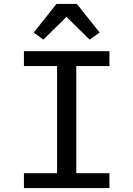

<svg xmlns="http://www.w3.org/2000/svg" viewBox="-20 -959 680 979"><path d="M102 0V-76H271V-622H102V-698H538V-622H369V-76H538V0ZM372 -939 488 -793 437 -757 319 -873 201 -757 152 -793 268 -939Z"/></svg>

Font: Writer
Style: Regular
Weight: 400
Monospace: yes
Designer: Mike Abbink, Paul van der Laan, Pieter van Rosmalen
Foundry: Bold Monday
Version: Version 2.001 2020